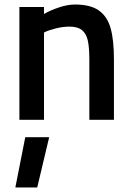

<svg xmlns="http://www.w3.org/2000/svg" viewBox="-20 -531 586 851"><path d="M66 -500H175V-469Q202 -485 241 -498Q280 -511 312 -511Q380 -511 417.5 -485Q455 -459 470 -407Q485 -355 485 -268V0H376V-265Q376 -319 369.5 -350Q363 -381 344 -397Q325 -413 288 -413Q259 -413 227 -405Q195 -397 175 -387V0H66ZM92 77H198L145 300H48Z"/></svg>

Font: Cairo SemiBold
Style: Regular
Weight: 600
Designer: Mohamed Gaber, Accademia di Belle Arti di Urbino and others
Foundry: Kief Type Foundry, Accademia di Belle Arti di Urbino and others
Version: Version 3.011